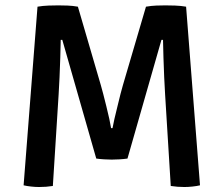

<svg xmlns="http://www.w3.org/2000/svg" viewBox="-20 -708 853 732"><path d="M123 -682.5Q143 -686 165.5 -686.8Q188 -687.5 202.5 -687.5Q217.5 -687.5 237.5 -686.8Q257.5 -686 277 -682.5L364.5 -383Q368 -372 373.5 -350Q379 -328 385.5 -302.5Q392 -277 396.8 -254.5Q401.5 -232 403.5 -219.5H409Q411 -232 416.2 -254.5Q421.5 -277 427.8 -302.5Q434 -328 439.5 -350Q445 -372 448.5 -383L536.5 -682.5Q556.5 -686 576.2 -686.8Q596 -687.5 610.5 -687.5Q625 -687.5 647.2 -686.8Q669.5 -686 689.5 -682.5L742.5 -1.5Q730.5 1.5 714 3.2Q697.5 5 683 5Q669.5 5 656.8 4Q644 3 631 1L609.5 -347.5Q607.5 -376.5 606 -413.5Q604.5 -450.5 603.2 -488Q602 -525.5 601.5 -556H595.5L466 -103.5Q452.5 -101.5 435.8 -100.5Q419 -99.5 406 -99.5Q394 -99.5 377 -100.5Q360 -101.5 347 -103.5L217.5 -556H211.5Q211 -525.5 209.8 -488Q208.5 -450.5 207 -413.5Q205.5 -376.5 203.5 -347.5L181.5 1Q169 3 155.8 4Q142.5 5 129 5Q114.5 5 98.5 3.2Q82.5 1.5 70 -1.5Z"/></svg>

Font: Signika Light Medium
Style: Regular
Weight: 500
Version: Version 2.003;gftools[0.9.32]